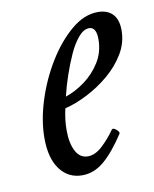

<svg xmlns="http://www.w3.org/2000/svg" viewBox="-58 -462 417 521"><g transform="rotate(-10 150.5 -201.5)"><path d="M128 13Q90 13 67 -17.5Q44 -48 44 -104Q44 -152 61 -206Q78 -260 107 -307.5Q136 -355 172 -385.5Q208 -416 246 -416Q272 -416 286.5 -401Q301 -386 301 -356Q301 -322 283 -292Q265 -262 236.5 -238Q208 -214 175.5 -197.5Q143 -181 114 -174Q110 -156 108.5 -142Q107 -128 107 -115Q107 -79 118.5 -57Q130 -35 152 -35Q172 -35 192 -53.5Q212 -72 228 -95Q232 -100 240.5 -92.5Q249 -85 247 -81Q217 -35 189 -11Q161 13 128 13ZM121 -205Q148 -214 174 -233Q200 -252 217.5 -280Q235 -308 235 -343Q235 -377 215 -377Q200 -377 185.5 -360Q171 -343 159 -316.5Q147 -290 137 -260.5Q127 -231 121 -205Z"/></g></svg>

Font: Junicode Two Beta Condensed
Style: Italic
Weight: 400
Width: 3
Italic angle: -9°
Version: Version 1.053; ttfautohint (v1.8.4)